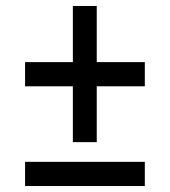

<svg xmlns="http://www.w3.org/2000/svg" viewBox="-20 -636 569 643"><path d="M224 -160V-347H64V-428H224V-616H304V-428H465V-347H304V-160ZM64 -13V-94H465V-13Z"/></svg>

Font: Archivo Condensed Medium
Style: Regular
Weight: 500
Width: 3
Designer: Hector Gatti
Foundry: Omnibus-Type
Version: Version 2.001